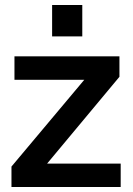

<svg xmlns="http://www.w3.org/2000/svg" viewBox="-20 -750 533 770"><path d="M26 -82 318 -430H38V-524H459V-442L169 -94H464V0H26ZM189 -604V-730H310V-604Z"/></svg>

Font: Oxford Sans
Style: Bold
Weight: 700
Designer: Matt McInerney, Pablo Impallari, Rodrigo Fuenzalida
Foundry: Matt McInerney, Pablo Impallari, Rodrigo Fuenzalida
Version: Version 3.000g; ttfautohint (v1.5) -l 8 -r 28 -G 28 -x 14 -D